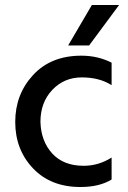

<svg xmlns="http://www.w3.org/2000/svg" viewBox="-20 -739 511 769"><path d="M337 -557H253L348 -719H457ZM302 10Q183 10 112 -65Q41 -140 41 -250.5Q41 -361 112.5 -438.5Q184 -516 306 -516Q372 -516 427 -488V-398Q378 -429 307.5 -429Q237 -429 189.5 -379Q142 -329 142 -251Q144 -174 189 -124.5Q234 -75 315 -75Q375 -75 427 -108V-20Q378 10 302 10Z"/></svg>

Font: Hind Guntur Medium
Style: Regular
Weight: 500
Designer: Manushi Parikh, Hitesh Malaviya
Foundry: Indian Type Foundry
Version: Version 1.000;PS 1.0;hotconv 1.0.86;makeotf.lib2.5.63406; tt